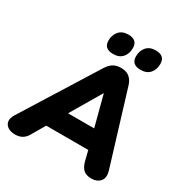

<svg xmlns="http://www.w3.org/2000/svg" viewBox="-223 -1085 1195 1253"><g transform="rotate(30 374.5 -458.5)"><path d="M67 9Q34 9 12.5 -5Q-9 -19 -13 -42.5Q-17 -66 1 -96L349 -653Q369 -685 392.5 -699.5Q416 -714 453 -714Q526 -714 549 -639L714 -99Q731 -45 707.5 -18Q684 9 643 9Q603 9 582 -9.5Q561 -28 550 -70L532 -143H215L156 -42Q142 -17 120 -4Q98 9 67 9ZM433 -513 298 -284H495L435 -513ZM565 -766Q496 -766 496 -828Q496 -870 520 -898Q544 -926 589 -926Q659 -926 659 -864Q659 -821 635 -793.5Q611 -766 565 -766ZM358 -766Q289 -766 289 -828Q289 -870 313.5 -898Q338 -926 383 -926Q452 -926 452 -864Q452 -821 428 -793.5Q404 -766 358 -766Z"/></g></svg>

Font: Nunito Black
Style: Italic
Weight: 900
Italic angle: -9°
Designer: Vernon Adams
Foundry: Vernon Adams
Version: Version 3.601; ttfautohint (v1.8.2.53-6de2)